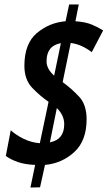

<svg xmlns="http://www.w3.org/2000/svg" viewBox="-20 -779 481 858"><path d="M188 -505Q188 -575 252 -586L222 -441Q188 -471 188 -505ZM234 -296Q267 -264 267 -224Q267 -155 203 -143ZM159 58 181 -42Q257 -49 312 -99.5Q367 -150 367 -246Q367 -311 333.5 -347Q300 -383 260 -412L296 -587Q344 -581 390 -546L441 -643Q419 -657 390.5 -669Q362 -681 317 -684L332 -759H289L273 -684Q200 -678 144.5 -631Q89 -584 89 -485Q89 -423 124 -386.5Q159 -350 197 -324L158 -139Q120 -142 86 -158.5Q52 -175 28 -197L6 -82Q28 -66 59.5 -55Q91 -44 137 -42L116 59Z"/></svg>

Font: Noto Sans Display Condensed
Style: Bold Italic
Weight: 700
Width: 3
Designer: Monotype Design team
Foundry: Monotype Imaging Inc.
Version: 1.000